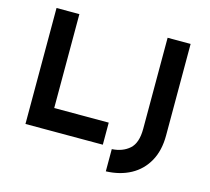

<svg xmlns="http://www.w3.org/2000/svg" viewBox="-122 -880 1285 1177"><g transform="rotate(15 520.5 -291.5)"><path d="M95 -736H240V-140H586V0H95ZM946 -155Q946 -59 908 9Q870 77 802.5 113.5Q735 150 646 153V12Q714 8 757 -30Q800 -68 800 -158V-736H946Z"/></g></svg>

Font: Reem Kufi
Style: Bold
Weight: 700
Designer: Khaled Hosny
Version: Version 1.001